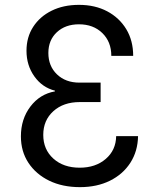

<svg xmlns="http://www.w3.org/2000/svg" viewBox="-20 -760 640 790"><path d="M309 10Q237 10 182.5 -16.5Q128 -43 97 -90Q66 -137 66 -199Q66 -270 105 -321.5Q144 -373 206 -384V-387Q154 -400 121.5 -445.5Q89 -491 89 -551Q89 -607 116.5 -649.5Q144 -692 192.5 -716Q241 -740 305 -740Q371 -740 421 -713.5Q471 -687 499.5 -640Q528 -593 528 -530H438Q438 -588 401 -624Q364 -660 305 -660Q249 -660 214 -627.5Q179 -595 179 -542Q179 -488 214.5 -454Q250 -420 307 -420H394V-340H308Q241 -340 199.5 -302.5Q158 -265 158 -205Q158 -145 199.5 -107.5Q241 -70 308 -70Q373 -70 415 -106Q457 -142 458 -200H548Q547 -138 516.5 -90.5Q486 -43 432.5 -16.5Q379 10 309 10Z"/></svg>

Font: JetBrains Mono
Style: Regular
Weight: 400
Monospace: yes
Designer: Philipp Nurullin, Konstantin Bulenkov
Foundry: JetBrains
Version: Version 2.305